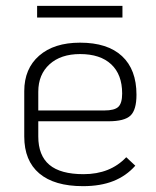

<svg xmlns="http://www.w3.org/2000/svg" viewBox="-20 -626 534 657"><path d="M412 -88 443 -59Q412 -24 368 -6.5Q324 11 264 11Q166 11 114.5 -32.5Q63 -76 63 -159V-314Q63 -391 114 -435.5Q165 -480 254 -480Q348 -480 397.5 -434Q447 -388 447 -302Q447 -250 426.5 -230.5Q406 -211 351 -211H111V-159Q111 -94 149 -62Q187 -30 266 -30Q357 -30 412 -88ZM111 -312V-248H337Q372 -248 385 -260.5Q398 -273 398 -306Q398 -371 360.5 -406Q323 -441 254 -441Q188 -441 149.5 -406Q111 -371 111 -312ZM107 -606H399V-566H107Z"/></svg>

Font: KoHo Light
Style: Regular
Weight: 300
Version: Version 1.000; ttfautohint (v1.6)